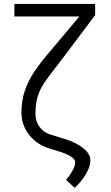

<svg xmlns="http://www.w3.org/2000/svg" viewBox="-20 -747 553 954"><path d="M51.5 -727.3H452.8V-671.9L291.5 -457.4Q281.2 -443.9 271.8 -431.6Q262.4 -419.4 253.6 -408Q223 -369.3 201.2 -337.4Q179.3 -305.4 167.8 -269.2Q156.2 -233 156.2 -181.8Q155.9 -144.2 176.5 -116.3Q197.1 -88.4 231.5 -78.1L305.8 -55.4Q361.9 -37.3 395.4 -9.4Q429 18.5 429 49.4Q429 80.3 407.3 117.4Q385.7 154.5 351.2 186.4L308.2 146.7Q329.2 122.2 341.6 98.4Q354 74.6 353.7 58.2Q353.3 44.7 332 30.7Q310.7 16.7 273.8 5.7L227.3 -8.5Q162.6 -28.4 124.6 -76.9Q86.6 -125.4 86.6 -187.9Q86.6 -247.5 103.7 -297.2Q120.7 -346.9 152.3 -393.5Q183.9 -440 227.3 -490.1L374.3 -665.1H51.5Z"/></svg>

Font: Inter UI Light
Style: Regular
Weight: 300
Designer: Rasmus Andersson
Foundry: rsms
Version: 3.2;8d6f07862